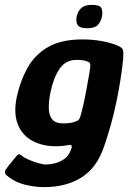

<svg xmlns="http://www.w3.org/2000/svg" viewBox="-36 -640 541 789"><path d="M33 -242Q48 -310 78.5 -363.5Q109 -417 163 -447.5Q217 -478 303 -478Q343 -478 380 -471.5Q417 -465 444 -454Q467 -445 469.5 -434Q472 -423 470 -397Q462 -316 442.5 -222Q423 -128 392 -39Q363 48 300 88.5Q237 129 144 129Q107 129 65 118.5Q23 108 -11 79Q-14 76 -15.5 69Q-17 62 -11 55Q-8 50 -0.5 40.5Q7 31 15 21.5Q23 12 27 7Q36 -5 40.5 -6Q45 -7 54 0Q63 8 81.5 16Q100 24 120 30Q140 36 153 36Q169 36 189.5 31Q210 26 228.5 13Q247 0 256 -26Q256 -27 256.5 -28Q257 -29 258 -30Q260 -37 258 -41.5Q256 -46 246 -44Q238 -42 222.5 -40.5Q207 -39 193 -39Q139 -39 97.5 -61Q56 -83 37.5 -128.5Q19 -174 33 -242ZM172 -263Q164 -226 164.5 -196Q165 -166 178.5 -149.5Q192 -133 223 -133Q237 -133 250.5 -134.5Q264 -136 275 -141Q283 -143 287.5 -148Q292 -153 294 -161Q300 -181 306.5 -209.5Q313 -238 318.5 -268.5Q324 -299 328.5 -323.5Q333 -348 334 -361Q336 -367 335 -374.5Q334 -382 330 -384Q322 -389 309.5 -391.5Q297 -394 279 -394Q234 -394 209 -357.5Q184 -321 172 -263ZM383 -572Q378 -549 365 -536.5Q352 -524 322 -524Q292 -524 283.5 -536.5Q275 -549 279 -572Q284 -594 298 -607Q312 -620 342 -620Q374 -620 380.5 -607Q387 -594 383 -572Z"/></svg>

Font: Glory Thin
Style: Bold Italic
Weight: 700
Italic angle: -12°
Version: Version 1.011